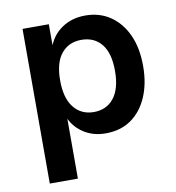

<svg xmlns="http://www.w3.org/2000/svg" viewBox="-79 -585 773 841"><g transform="rotate(-10 307.5 -165.0)"><path d="M75 184V-504H192V-400H188Q206 -453 250.5 -483.5Q295 -514 355 -514Q419 -514 466.5 -481.5Q514 -449 540.5 -391Q567 -333 567 -252Q567 -174 541 -114.5Q515 -55 468 -22.5Q421 10 355 10Q297 10 254 -19.5Q211 -49 194 -97H200V184ZM320 -91Q377 -91 409.5 -132.5Q442 -174 442 -253Q442 -332 409.5 -372Q377 -412 320 -412Q264 -412 231 -372Q198 -332 198 -253Q198 -174 231 -132.5Q264 -91 320 -91Z"/></g></svg>

Font: Nunitoga
Style: Bold
Weight: 700
Designer: Vernon Adams
Foundry: Vernon Adams
Version: Version 1.0